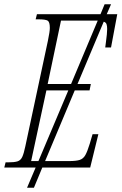

<svg xmlns="http://www.w3.org/2000/svg" viewBox="-41 -780 566 894"><path d="M-21 0 -15 -24H-5Q25 -24 40 -28.5Q55 -33 62.5 -49Q70 -65 77 -99L182 -590Q191 -633 191 -650Q191 -677 181.5 -683.5Q172 -690 137 -690H125L131 -714H427L446 -760H476L456 -714H505L476 -559H449Q450 -569 452.5 -586Q455 -603 456.5 -619.5Q458 -636 458 -645Q458 -659 455 -667.5Q452 -676 442 -679L320 -389H382L376 -359H307L169 -30H281Q314 -30 330.5 -35.5Q347 -41 356.5 -58Q366 -75 377 -111L390 -155H417L379 0H156L117 94H85L125 0ZM181 -389H290L414 -684Q409 -684 402 -684H243ZM104 -30H138L277 -359H175Z"/></svg>

Font: Noto Serif ExtraCondensed ExtraLight
Style: Italic
Weight: 200
Width: 2
Italic angle: -12°
Designer: Monotype Design Team
Foundry: Monotype Imaging Inc.
Version: Version 2.014; ttfautohint (v1.8.4.7-5d5b)